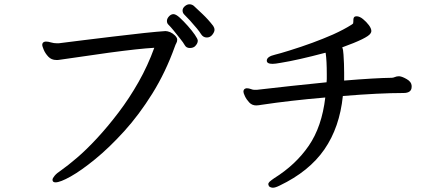

<svg xmlns="http://www.w3.org/2000/svg" viewBox="-20 -815 2040 896"><path d="M975 -694Q981 -685 981 -675.5Q981 -666 971 -653Q961 -640 945 -640Q928 -640 918 -656Q906 -676 866 -720Q853 -734 840 -747Q832 -755 832 -766Q832 -777 842.5 -786Q853 -795 864 -795Q875 -795 884 -788Q898 -775 925 -749.5Q952 -724 975 -694ZM890 -599Q881 -591 866 -591Q850 -591 843 -603Q835 -617 820 -635.5Q805 -654 790 -673Q777 -689 765 -701Q759 -707 759 -717.5Q759 -728 768.5 -738.5Q778 -749 789.5 -749Q801 -749 819 -732.5Q837 -716 856.5 -694Q876 -672 889.5 -652.5Q903 -633 903 -625Q903 -612 890 -599ZM250 -535H243Q220 -535 205.5 -550.5Q191 -566 184 -583Q177 -600 177 -605Q177 -619 192 -621H195Q205 -621 218 -617Q231 -613 246 -613H254Q304 -619 369.5 -627.5Q435 -636 505 -644Q677 -665 752 -670Q761 -670 774 -665Q787 -659 796 -650Q807 -639 807 -630Q807 -621 803 -614Q799 -607 796 -598Q753 -478 691 -378.5Q629 -279 559.5 -202.5Q490 -126 424.5 -72.5Q359 -19 310 8.5Q261 36 239 36Q225 36 225 24Q225 17 235 5Q245 -7 265 -20Q295 -41 339 -78.5Q383 -116 433 -170Q483 -224 533.5 -290.5Q584 -357 627 -433Q670 -509 700 -592Q629 -588 488 -569Q426 -560 258 -536Q254 -535 250 -535Z M1586 -439Q1731 -451 1808 -452Q1815 -452 1823 -455.5Q1831 -459 1840 -459H1844Q1857 -458 1878.5 -445.5Q1900 -433 1901 -415V-410Q1901 -381 1863 -381Q1750 -381 1580 -367Q1565 -221 1494 -118Q1423 -15 1285 51Q1265 61 1254 61Q1243 61 1235 54Q1232 47 1232 45Q1232 39 1238 33Q1246 26 1259 17Q1360 -46 1421 -135Q1482 -224 1498 -360Q1334 -346 1201 -326Q1194 -325 1188 -324Q1182 -323 1176 -323Q1156 -323 1143 -337Q1130 -351 1123 -366Q1116 -381 1116 -387Q1116 -401 1130 -403H1133Q1141 -403 1150.5 -399.5Q1160 -396 1165 -396H1180L1340 -414Q1421 -423 1504 -431Q1505 -442 1505 -446V-468Q1505 -532 1500 -566Q1500 -568 1499 -569Q1367 -534 1291 -522Q1264 -517 1252 -517Q1225 -517 1225 -532Q1225 -551 1264 -560Q1285 -565 1330 -579Q1443 -614 1534 -654Q1585 -677 1621 -700Q1627 -704 1628 -706Q1629 -710 1629 -716V-721Q1629 -735 1637 -738Q1640 -739 1644 -739Q1658 -739 1674 -726Q1690 -713 1701.5 -697.5Q1713 -682 1713 -670Q1713 -665 1709 -659Q1696 -637 1577 -594Q1582 -583 1583 -560Q1586 -517 1586 -476V-454Q1586 -446 1586 -439Z"/></svg>

Font: Moon Stars Kai HW
Style: Bold
Weight: 700
Designer: GuiWonder
Version: Version 1.101